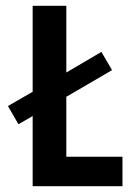

<svg xmlns="http://www.w3.org/2000/svg" viewBox="-20 -645 478 665"><path d="M93.1 0V-243.1L43.8 -214.6L7.6 -277.8L93.1 -327.1V-625H209.7V-393.8L331.2 -465.3L368.1 -402.1L209.7 -309.7V-102.1H404.2V0Z"/></svg>

Font: Afacad Flux SemiBold
Style: Regular
Weight: 600
Designer: Kristian Moeller
Foundry: Dicotype
Version: Version 1.100